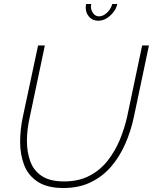

<svg xmlns="http://www.w3.org/2000/svg" viewBox="-20 -938 767 963"><path d="M298 5Q217 5 169 -26.5Q121 -58 101 -110.5Q81 -163 81 -226Q81 -258 84.5 -290Q88 -322 95 -354L171 -710H205L130 -354Q123 -323 119 -292.5Q115 -262 115 -232Q115 -175 132 -128.5Q149 -82 190 -55Q231 -28 301 -28Q374 -28 428 -56Q482 -84 519.5 -131.5Q557 -179 581 -237Q605 -295 618 -354L693 -710H727L652 -354Q637 -282 608.5 -217Q580 -152 537.5 -102.5Q495 -53 435.5 -24Q376 5 298 5ZM477 -856Q497 -856 516.5 -874Q536 -892 543 -918H568Q564 -896 548.5 -876.5Q533 -857 513.5 -845.5Q494 -834 473 -834Q445 -834 427.5 -853Q410 -872 410 -901Q410 -905 410.5 -909Q411 -913 412 -918H438Q437 -915 436.5 -911.5Q436 -908 436 -906Q436 -886 447.5 -871Q459 -856 477 -856Z"/></svg>

Font: Raleway Thin ExtraLight
Style: Italic
Weight: 250
Italic angle: -12°
Version: Version 4.026